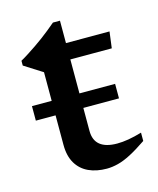

<svg xmlns="http://www.w3.org/2000/svg" viewBox="-87 -585 540 658"><g transform="rotate(-15 183.0 -256.0)"><path d="M19 -212.5V-264H314V-212.5ZM187.5 -131Q187.5 -97.5 208 -81Q228.5 -64.5 268.5 -64.5Q287 -64.5 309 -68.2Q331 -72 356.5 -79.5V-50Q323.5 -27.5 298 -14.2Q272.5 -1 251.8 4.2Q231 9.5 212 9.5Q175.5 9.5 147.8 -3.2Q120 -16 104.5 -42.2Q89 -68.5 89 -107.5V-365.5L24.5 -406.5V-423.5Q39 -431.5 53.2 -440.8Q67.5 -450 81.8 -459.8Q96 -469.5 109.5 -479.5Q123 -489.5 136.2 -500.2Q149.5 -511 162.5 -522H187.5V-428ZM148 -384.5 148.5 -442.5H342L334.5 -384.5Z"/></g></svg>

Font: Newsreader 16pt Medium
Style: Regular
Weight: 500
Designer: Hugues Gentile
Foundry: Production Type
Version: Version 1.003